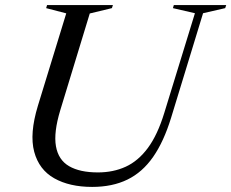

<svg xmlns="http://www.w3.org/2000/svg" viewBox="-20 -725 910 755"><path d="M217 -291.5Q190.5 -204 200 -150Q209.5 -96 251.8 -71.5Q294 -47 365 -47Q425.5 -47 474.5 -69.5Q523.5 -92 561.5 -143.2Q599.5 -194.5 626 -281L746.5 -673L660 -693L663.5 -705H869.5L865.5 -693L778.5 -673L653 -262.5Q624 -168 582 -107.8Q540 -47.5 481 -18.8Q422 10 342.5 10Q253.5 10 193.5 -23.8Q133.5 -57.5 114.5 -128.2Q95.5 -199 129 -309L240.5 -672.5L161.5 -693L165 -705H424L420 -693L333 -672Z"/></svg>

Font: Newsreader 60pt
Style: Italic
Weight: 400
Italic angle: -17°
Designer: Hugues Gentile
Foundry: Production Type
Version: Version 1.003